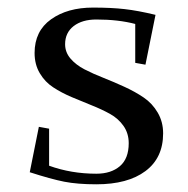

<svg xmlns="http://www.w3.org/2000/svg" viewBox="-20 -476 493 504"><path d="M58.1 -23.9 82 -143.1 108.9 -138.2V-41Q167 -20 232.9 -20Q271.5 -20 294.7 -39.8Q317.9 -59.6 317.9 -100.1Q317.9 -126 304.2 -145.5Q290.5 -165 268.8 -177Q247.1 -189 220.7 -199.5Q194.3 -210 168 -221.2Q141.6 -232.4 119.9 -246.6Q98.1 -260.7 84.5 -283.7Q70.8 -306.6 70.8 -336.9Q70.8 -394.5 114 -425.3Q157.2 -456.1 224.1 -456.1Q272.5 -456.1 307.1 -452.1Q341.8 -448.2 388.2 -437L361.8 -306.2L335 -311V-413.1Q290.5 -424.8 232.9 -424.8Q195.8 -424.8 173.3 -407.5Q150.9 -390.1 150.9 -359.9Q150.9 -338.9 165 -322.3Q179.2 -305.7 201.9 -293.9Q224.6 -282.2 252 -271.5Q279.3 -260.7 306.9 -248Q334.5 -235.4 357.2 -220Q379.9 -204.6 394 -180.4Q408.2 -156.2 408.2 -126Q408.2 -61.5 361.8 -26.9Q315.4 7.8 232.9 7.8Q183.6 7.8 148.7 1Q113.8 -5.9 58.1 -23.9Z"/></svg>

Font: Dehuti
Style: Bold
Weight: 700
Version: Version 1.2